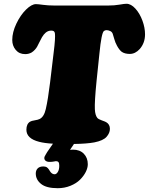

<svg xmlns="http://www.w3.org/2000/svg" viewBox="-20 -739 782 1009"><path d="M283.2 250Q223.6 250 195.8 227.5Q168 205.1 168 172.9Q168 156.2 178 146Q188 135.7 208.5 135.7Q213.9 135.7 218.5 137Q223.1 138.2 225.8 139.9Q228.5 141.6 231.4 144.8Q234.4 147.9 235.6 149.7Q236.8 151.4 239.3 155.3Q241.7 159.2 242.2 160.2Q252.4 176.8 267.1 176.8Q276.4 176.8 283.9 164.6Q291.5 152.3 291.5 131.8Q291.5 117.7 287.1 112.8Q282.7 107.9 273.9 107.9Q271.5 107.9 262.5 109.9Q253.4 111.8 241.2 111.8Q227.5 111.8 220.2 106.2Q212.9 100.6 212.9 91.8Q212.9 87.4 214.6 83.5Q216.3 79.6 220.9 72Q225.6 64.5 228 60.1L258.3 16.1Q214.4 13.7 186 6.3Q118.7 -10.7 118.7 -57.1Q118.7 -87.9 138.2 -99.6Q145 -104 162.6 -106.7Q180.2 -109.4 188.5 -113.8Q211.4 -125 220.7 -166Q232.4 -216.8 243.2 -305.7L261.7 -460.4Q267.1 -502.9 268.6 -527.8Q270 -552.7 268.8 -562Q267.6 -571.3 263.7 -574.2Q256.8 -579.6 242.2 -577.6Q218.8 -574.2 200.7 -543.5Q194.3 -532.2 186.8 -516.8Q179.2 -501.5 175.3 -494.1Q171.4 -486.8 163.8 -478.3Q156.2 -469.7 146.5 -463.4Q131.3 -454.6 112.3 -454.6Q81.1 -454.6 62.7 -476.6Q44.4 -498.5 44.4 -528.8Q44.4 -569.3 65.9 -614.5Q87.4 -659.7 116.7 -688.5Q146 -717.3 168.9 -717.3Q179.7 -717.3 206.1 -713.6Q232.4 -710 264.2 -710H549.8Q581.5 -710 607.7 -714.6Q633.8 -719.2 644.5 -719.2Q668.5 -719.2 691.7 -693.6Q714.8 -668 728.5 -630.6Q742.2 -593.3 742.2 -558.6Q742.2 -513.2 714.4 -481.4Q690.9 -455.6 662.1 -455.6Q635.7 -455.6 619.6 -466.8Q606.9 -476.6 595.2 -498Q585.4 -515.6 580.6 -533.9Q575.7 -552.2 572.3 -561.5Q568.8 -570.8 560.5 -575.2Q538.6 -585.4 526.4 -576.2Q513.2 -566.9 502.4 -457L487.3 -312Q476.6 -204.1 478.5 -165Q480 -133.3 491.7 -119.1Q497.1 -112.8 514.9 -106.4Q532.7 -100.1 537.6 -97.2Q557.6 -85.9 557.6 -62Q557.6 -40 540 -20Q522.5 0 475.6 9.3Q436.5 16.6 368.7 17.6L348.1 48.3Q356 47.4 363.3 47.4Q399.4 47.4 420.4 68.8Q441.4 90.3 441.4 124Q441.4 143.1 430.7 164.6Q419.9 186 400.6 205.3Q381.3 224.6 350.3 237.3Q319.3 250 283.2 250Z"/></svg>

Font: Cooper* Black
Style: Italic
Weight: 900
Italic angle: -7°
Designer: Owen Earl
Foundry: indestructible type*
Version: Version 0.001